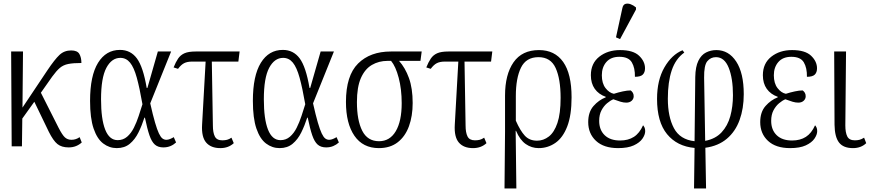

<svg xmlns="http://www.w3.org/2000/svg" viewBox="-20 -827 4921 1085"><path d="M46 0 43 -536H110L107 -219L248 -430Q289 -491 316 -516.5Q343 -542 382 -542Q417 -542 428.5 -522Q440 -502 440 -471Q394 -471 366 -465.5Q338 -460 318.5 -443.5Q299 -427 275 -394L211 -303L311 -105Q332 -64 347 -50.5Q362 -37 384 -37Q409 -37 430 -52L442 -22Q428 -9 409.5 -1.5Q391 6 368 6Q328 6 304.5 -13Q281 -32 256 -82L174 -252L106 -157L104 0Z M640 10Q598 10 563.5 -16Q529 -42 509 -100.5Q489 -159 489 -257Q489 -399 534 -472Q579 -545 658 -545Q718 -545 753.5 -497Q789 -449 809 -330H813L872 -536H947L829 -243Q844 -176 856 -135Q868 -94 878 -73Q888 -52 898 -44.5Q908 -37 920 -37Q930 -37 941 -41.5Q952 -46 962 -52L975 -22Q961 -9 943 -1.5Q925 6 903 6Q873 6 855 -10Q837 -26 824.5 -62.5Q812 -99 799 -162H796Q782 -118 762.5 -78.5Q743 -39 713.5 -14.5Q684 10 640 10ZM645 -35Q676 -35 698.5 -54.5Q721 -74 736.5 -105Q752 -136 763.5 -171Q775 -206 785 -238Q769 -330 753 -388Q737 -446 715 -473Q693 -500 660 -500Q611 -500 581 -443.5Q551 -387 551 -266Q551 -154 574.5 -94.5Q598 -35 645 -35Z M1225 10Q1172 10 1145 -21.5Q1118 -53 1122 -122L1142 -479H1066Q1038 -479 1020.5 -470Q1003 -461 986 -438L961 -446Q973 -476 986.5 -496Q1000 -516 1022.5 -526Q1045 -536 1086 -536H1334L1327 -479H1177L1183 -118Q1183 -78 1194 -56Q1205 -34 1236 -34Q1251 -34 1263 -37Q1275 -40 1288 -49L1301 -18Q1271 10 1225 10Z M1560 10Q1518 10 1483.5 -16Q1449 -42 1429 -100.5Q1409 -159 1409 -257Q1409 -399 1454 -472Q1499 -545 1578 -545Q1638 -545 1673.5 -497Q1709 -449 1729 -330H1733L1792 -536H1867L1749 -243Q1764 -176 1776 -135Q1788 -94 1798 -73Q1808 -52 1818 -44.5Q1828 -37 1840 -37Q1850 -37 1861 -41.5Q1872 -46 1882 -52L1895 -22Q1881 -9 1863 -1.5Q1845 6 1823 6Q1793 6 1775 -10Q1757 -26 1744.5 -62.5Q1732 -99 1719 -162H1716Q1702 -118 1682.5 -78.5Q1663 -39 1633.5 -14.5Q1604 10 1560 10ZM1565 -35Q1596 -35 1618.5 -54.5Q1641 -74 1656.5 -105Q1672 -136 1683.5 -171Q1695 -206 1705 -238Q1689 -330 1673 -388Q1657 -446 1635 -473Q1613 -500 1580 -500Q1531 -500 1501 -443.5Q1471 -387 1471 -266Q1471 -154 1494.5 -94.5Q1518 -35 1565 -35Z M2121 10Q2031 10 1983 -59.5Q1935 -129 1935 -251Q1935 -400 2003.5 -468Q2072 -536 2189 -536H2363L2356 -483H2235Q2270 -444 2291 -386Q2312 -328 2312 -245Q2312 -171 2291 -113.5Q2270 -56 2227.5 -23Q2185 10 2121 10ZM2122 -29Q2183 -29 2216.5 -85.5Q2250 -142 2250 -244Q2250 -323 2233 -387.5Q2216 -452 2190 -483H2170Q2121 -483 2081.5 -460Q2042 -437 2019.5 -386Q1997 -335 1997 -250Q1997 -147 2027 -88Q2057 -29 2122 -29Z M2653 10Q2600 10 2573 -21.5Q2546 -53 2550 -122L2570 -479H2494Q2466 -479 2448.5 -470Q2431 -461 2414 -438L2389 -446Q2401 -476 2414.5 -496Q2428 -516 2450.5 -526Q2473 -536 2514 -536H2762L2755 -479H2605L2611 -118Q2611 -78 2622 -56Q2633 -34 2664 -34Q2679 -34 2691 -37Q2703 -40 2716 -49L2729 -18Q2699 10 2653 10Z M2831 238 2834 -83V-287Q2834 -406 2882 -475Q2930 -544 3026 -544Q3115 -544 3162.5 -477Q3210 -410 3210 -277Q3210 -176 3185.5 -112.5Q3161 -49 3118.5 -19.5Q3076 10 3024 10Q2984 10 2951 -13Q2918 -36 2896 -88H2894L2898 238ZM3015 -32Q3051 -32 3081.5 -55.5Q3112 -79 3130 -132Q3148 -185 3148 -274Q3148 -381 3120 -442.5Q3092 -504 3023 -504Q2953 -504 2924 -444.5Q2895 -385 2895 -284V-145Q2920 -88 2946 -60Q2972 -32 3015 -32Z M3473 10Q3392 10 3348 -31Q3304 -72 3304 -137Q3304 -194 3334 -228Q3364 -262 3403 -277V-280Q3363 -294 3341 -325Q3319 -356 3319 -402Q3319 -469 3366.5 -506.5Q3414 -544 3484 -544Q3558 -544 3591.5 -512Q3625 -480 3625 -441Q3625 -418 3612.5 -405.5Q3600 -393 3568 -393Q3569 -443 3550.5 -474.5Q3532 -506 3480 -506Q3432 -506 3406.5 -476.5Q3381 -447 3381 -402Q3381 -356 3402 -329Q3423 -302 3449 -297Q3474 -305 3499.5 -310.5Q3525 -316 3544 -316Q3551 -311 3556 -303Q3561 -295 3561 -283Q3561 -268 3549.5 -257.5Q3538 -247 3519 -247Q3504 -247 3487 -252Q3470 -257 3446 -266Q3429 -259 3410.5 -243.5Q3392 -228 3379 -203.5Q3366 -179 3366 -144Q3366 -93 3397 -63Q3428 -33 3484 -33Q3530 -33 3562 -53.5Q3594 -74 3614 -119Q3618 -115 3622 -107Q3626 -99 3626 -86Q3626 -66 3610.5 -43.5Q3595 -21 3561.5 -5.5Q3528 10 3473 10ZM3484 -606 3461 -616 3497 -781Q3501 -801 3514.5 -805Q3528 -809 3544 -803Q3560 -797 3574 -785V-773Z M3902 238 3905 9Q3806 0 3749.5 -69Q3693 -138 3693 -268Q3693 -374 3734.5 -446Q3776 -518 3837 -543L3847 -530Q3798 -495 3776 -429.5Q3754 -364 3754 -269Q3754 -167 3788.5 -102.5Q3823 -38 3905 -29L3909 -392Q3910 -450 3926.5 -483.5Q3943 -517 3970 -530.5Q3997 -544 4028 -544Q4098 -544 4140.5 -479Q4183 -414 4183 -295Q4183 -214 4159.5 -149Q4136 -84 4087.5 -43Q4039 -2 3966 8L3970 238ZM3959 -388 3965 -31Q4023 -42 4057.5 -79Q4092 -116 4107 -170.5Q4122 -225 4122 -289Q4122 -384 4098 -444Q4074 -504 4026 -504Q3996 -504 3977 -481Q3958 -458 3959 -388Z M4445 10Q4364 10 4320 -31Q4276 -72 4276 -137Q4276 -194 4306 -228Q4336 -262 4375 -277V-280Q4335 -294 4313 -325Q4291 -356 4291 -402Q4291 -469 4338.5 -506.5Q4386 -544 4456 -544Q4530 -544 4563.5 -512Q4597 -480 4597 -441Q4597 -418 4584.5 -405.5Q4572 -393 4540 -393Q4541 -443 4522.5 -474.5Q4504 -506 4452 -506Q4404 -506 4378.5 -476.5Q4353 -447 4353 -402Q4353 -356 4374 -329Q4395 -302 4421 -297Q4446 -305 4471.5 -310.5Q4497 -316 4516 -316Q4523 -311 4528 -303Q4533 -295 4533 -283Q4533 -268 4521.5 -257.5Q4510 -247 4491 -247Q4476 -247 4459 -252Q4442 -257 4418 -266Q4401 -259 4382.5 -243.5Q4364 -228 4351 -203.5Q4338 -179 4338 -144Q4338 -93 4369 -63Q4400 -33 4456 -33Q4502 -33 4534 -53.5Q4566 -74 4586 -119Q4590 -115 4594 -107Q4598 -99 4598 -86Q4598 -66 4582.5 -43.5Q4567 -21 4533.5 -5.5Q4500 10 4445 10Z M4800 10Q4746 10 4721.5 -21.5Q4697 -53 4696 -122L4694 -536H4761L4757 -118Q4757 -78 4768 -56Q4779 -34 4811 -34Q4825 -34 4837 -37Q4849 -40 4863 -49L4875 -18Q4846 10 4800 10Z"/></svg>

Font: Noto Serif Condensed Light
Style: Regular
Weight: 300
Width: 3
Designer: Monotype Design Team
Foundry: Monotype Imaging Inc.
Version: Version 2.013